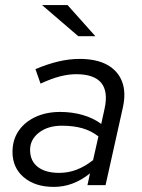

<svg xmlns="http://www.w3.org/2000/svg" viewBox="-20 -726 556 753"><path d="M191 7Q118 7 73.5 -30.5Q29 -68 29 -130Q29 -177 52.5 -212Q76 -247 118.5 -267Q161 -287 216 -287Q263 -287 304.5 -275Q346 -263 377 -240L390 -299Q405 -367 377 -401Q349 -435 279 -435Q249 -435 215.5 -426.5Q182 -418 139 -398L119 -455Q167 -475 209.5 -485Q252 -495 292 -495Q358 -495 400 -472Q442 -449 458.5 -406.5Q475 -364 462 -305L394 0H323L333 -46Q299 -19 264 -6Q229 7 191 7ZM212 -48Q248 -48 280.5 -60.5Q313 -73 345 -98L366 -191Q338 -213 303 -223Q268 -233 223 -233Q168 -233 133 -206Q98 -179 98 -138Q98 -95 128 -71.5Q158 -48 212 -48ZM287 -584 145 -706H245L354 -584Z"/></svg>

Font: Red Hat Text
Style: Italic
Weight: 300
Italic angle: -12°
Designer: Pentagram, MCKL
Foundry: Pentagram, MCKL
Version: Version 1.023